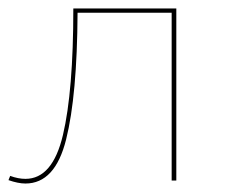

<svg xmlns="http://www.w3.org/2000/svg" viewBox="-23 -426 531 453"><path d="M393 0H382V-396H160Q159 -201 133 -97Q107 7 37 7Q20 7 -3 -1L1 -11Q20 -4 37 -4Q101 -4 125.5 -107.5Q150 -211 150 -406H393Z"/></svg>

Font: Ysabeau Hairline
Style: Regular
Weight: 100
Designer: Christian Thalmann (Catharsis Fonts)
Version: Version 0.003